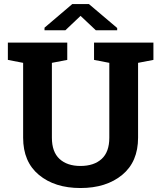

<svg xmlns="http://www.w3.org/2000/svg" viewBox="-20 -922 795 952"><path d="M19 0ZM313.5 -710.9V-625L237.3 -610.4V-239.3Q237.3 -168.9 275.1 -134Q313 -99.1 378.9 -99.1Q445.8 -99.1 483.9 -133.8Q522 -168.5 522 -239.3V-610.4L446.3 -625V-710.9H740.7V-625L664.6 -610.4V-239.3Q664.6 -119.6 585.7 -54.7Q506.8 10.3 378.9 10.3Q251.5 10.3 173.1 -54.7Q94.7 -119.6 94.7 -239.3V-610.4L19 -625V-710.9H94.7H237.3ZM561 -783.2V-772H455.1L379.4 -843.3L304.2 -772H200.7V-784.7L338.4 -901.9H420.9Z"/></svg>

Font: Roboto Avanza Slab
Style: Bold
Weight: 700
Designer: Google
Version: Version 1.100263; 2013; ttfautohint (v0.94.20-1c74) -l 8 -r 